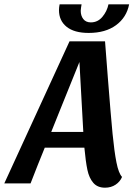

<svg xmlns="http://www.w3.org/2000/svg" viewBox="-56 -852 625 892"><path d="M432 20Q397 20 377.5 -2.5Q358 -25 350 -63Q342 -101 336 -166H152Q120 -88 86 0H-36L267 -660H432L445 -491Q459 -312 467 -230Q475 -148 485 -97.5Q495 -47 511 -30Q502 -8 481 6Q460 20 432 20ZM225 -346 182 -239H331L313 -564ZM319 -802Q319 -779 331 -763.5Q343 -748 366 -748Q398 -748 419.5 -773.5Q441 -799 448 -832H544Q532 -771 483 -735Q434 -699 356 -699Q289 -699 253.5 -727.5Q218 -756 218 -805Q218 -817 221 -832H323Q322 -825 320.5 -816.5Q319 -808 319 -802Z"/></svg>

Font: Sansita Medium Italic
Style: Regular
Weight: 500
Italic angle: -11°
Designer: Pablo Cosgaya
Foundry: Omnibus-Type
Version: Version 1.006